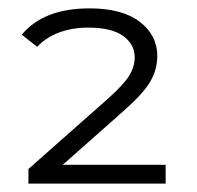

<svg xmlns="http://www.w3.org/2000/svg" viewBox="-20 -766 470 459"><path d="M376 -372V-327H48V-362L238 -530Q275 -563 288.5 -584.5Q302 -606 302 -629Q302 -660 274.5 -680Q247 -700 191 -700Q152 -700 120.5 -688Q89 -676 69 -654L32 -683Q84 -746 194 -746Q272 -746 314 -714Q356 -682 356 -632Q356 -600 339.5 -571.5Q323 -543 278 -503L130 -372Z"/></svg>

Font: Idrija
Style: Regular
Weight: 400
Designer: Julieta Ulanovsky
Foundry: Julieta Ulanovsky
Version: Version 7.200